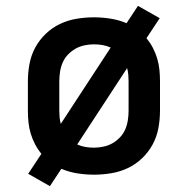

<svg xmlns="http://www.w3.org/2000/svg" viewBox="-20 -587 640 654"><path d="M150 47 76 5 121 -63Q108 -79 99 -96.5Q90 -114 84.5 -132.5Q79 -151 77 -170.5Q75 -190 75 -210V-310Q75 -340 80.5 -369.5Q86 -399 100 -425Q114 -451 136 -472Q158 -493 184.5 -505.5Q211 -518 240.5 -523Q270 -528 300 -528Q328 -528 356.5 -523.5Q385 -519 411 -508L450 -567L524 -525L479 -457Q492 -441 501 -423.5Q510 -406 515.5 -387.5Q521 -369 523 -349.5Q525 -330 525 -310V-210Q525 -180 519.5 -150.5Q514 -121 500 -95Q486 -69 464 -48Q442 -27 415.5 -14.5Q389 -2 359.5 3Q330 8 300 8Q272 8 243.5 3.5Q215 -1 189 -12ZM187 -165 357 -425Q344 -431 329.5 -433.5Q315 -436 300 -436Q284 -436 267.5 -432.5Q251 -429 237 -421Q223 -413 211.5 -401Q200 -389 193.5 -374Q187 -359 184.5 -342.5Q182 -326 182 -310V-210Q182 -199 183 -187.5Q184 -176 187 -165ZM300 -84Q316 -84 332.5 -87.5Q349 -91 363 -99Q377 -107 388.5 -119Q400 -131 406.5 -146Q413 -161 415.5 -177.5Q418 -194 418 -210V-310Q418 -321 417 -332.5Q416 -344 413 -355L243 -95Q256 -89 270.5 -86.5Q285 -84 300 -84Z"/></svg>

Font: Iosevka Semibold Extended
Style: Regular
Weight: 600
Width: 7
Monospace: yes
Designer: Belleve Invis
Foundry: Belleve Invis
Version: Version 32.5.0; ttfautohint (v1.8.4)